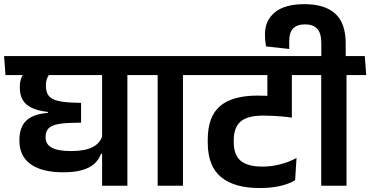

<svg xmlns="http://www.w3.org/2000/svg" viewBox="-43 -914 1822 945"><path d="M584 -577H459.5V0H584ZM421.5 -544.5H681L674 -638H414.5ZM-16 -544.5H631L623.5 -638H-23ZM193 -363V-358.5Q142 -354.5 111.2 -338Q80.5 -321.5 66.5 -293.5Q52.5 -265.5 52.5 -227V-221.5Q52.5 -145.5 108 -105.8Q163.5 -66 268.5 -66Q324.5 -66 362 -77Q399.5 -88 421.8 -108.5Q444 -129 454.5 -157.5H466.5L461.5 -247.5Q450 -208.5 412 -189.5Q374 -170.5 307.5 -170.5Q242.5 -170.5 212 -187Q181.5 -203.5 181.5 -237V-241.5Q181.5 -264 192.5 -278.2Q203.5 -292.5 229.8 -300Q256 -307.5 302.5 -309L356 -310.5V-407.5L304 -409.5Q256.5 -412 230 -421.2Q203.5 -430.5 193.2 -447.8Q183 -465 183 -490.5V-495Q183 -517.5 191.8 -535.2Q200.5 -553 221 -564H87Q70 -551 62.2 -531Q54.5 -511 54.5 -487.5V-483Q54.5 -448 68 -423.5Q81.5 -399 111.8 -384Q142 -369 193 -363Z M857.5 0V-577H733V0ZM954.5 -544.5 947.5 -638H635.5L643.5 -544.5Z M1229 -544.5H1482.5L1475.5 -638H1222ZM1393.5 -577H1273.5V-471.5L1393.5 -471ZM920.5 -544.5H1493L1486 -638H913.5ZM1273 -372.5 1393.5 -338.5V-578.5H1273ZM1409.5 -26.5 1416.5 -136.5Q1381 -117 1337.2 -105.5Q1293.5 -94 1249 -94Q1176 -94 1141.8 -122.5Q1107.5 -151 1107.5 -214V-224Q1107.5 -287 1141.5 -316Q1175.5 -345 1251.5 -345Q1275 -345 1297.2 -344Q1319.5 -343 1343 -341Q1366.5 -339 1393.5 -335V-428.5Q1346.5 -436.5 1306.2 -440Q1266 -443.5 1224.5 -443.5Q1100.5 -443.5 1040 -391.8Q979.5 -340 979.5 -227V-212.5Q979.5 -96.5 1044.8 -42.5Q1110 11.5 1235.5 11.5Q1290 11.5 1333.8 1.8Q1377.5 -8 1409.5 -26.5Z M1662.5 0V-577H1538V0ZM1759.5 -544.5 1752.5 -638H1440.5L1448.5 -544.5ZM1456 -893.5Q1358.5 -893.5 1309.8 -853.2Q1261 -813 1261 -745Q1261 -729.5 1262.2 -715.8Q1263.5 -702 1266.5 -685.5L1380.5 -673V-712Q1380.5 -755 1400.2 -774.5Q1420 -794 1458.5 -794Q1498.5 -794 1518.5 -772.2Q1538.5 -750.5 1538.5 -699.5V-625H1658.5V-699Q1658.5 -800 1607 -846.8Q1555.5 -893.5 1456 -893.5Z"/></svg>

Font: Anek Devanagari Medium SemiBold
Style: Regular
Weight: 600
Version: Version 1.003